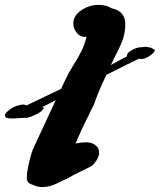

<svg xmlns="http://www.w3.org/2000/svg" viewBox="-67 -762 648 779"><path d="M-43.9 -287.1Q-46.9 -290 -46.9 -293.9Q-46.9 -302.7 -31.2 -314.5Q-17.6 -326.2 0 -332Q17.6 -337.9 25.4 -337.9Q33.2 -337.9 39.1 -335L40 -334L180.7 -401.4L198.2 -438.5Q211.9 -467.8 231.9 -499.5Q252 -531.2 264.2 -556.2Q276.4 -581.1 284.2 -613.3Q282.2 -612.3 275.4 -612.3Q257.8 -612.3 244.1 -629.4Q230.5 -646.5 230.5 -667Q230.5 -698.2 262.7 -720.2Q294.9 -742.2 334 -742.2Q364.3 -742.2 385.7 -728.5Q441.4 -716.8 441.4 -664.1Q441.4 -650.4 439.5 -637.2Q437.5 -624 435.1 -614.3Q432.6 -604.5 426.3 -588.9Q419.9 -573.2 415.5 -564.5Q411.1 -555.7 399.9 -533.2Q388.7 -510.7 382.8 -498Q399.4 -506.8 415.5 -516.1Q431.6 -525.4 448.2 -533.2V-537.1Q448.2 -547.9 468.8 -559.1Q489.3 -570.3 503.9 -570.3Q507.8 -570.3 512.7 -570.8Q517.6 -571.3 520 -571.8Q522.5 -572.3 524.4 -572.3Q528.3 -572.3 530.8 -571.3Q533.2 -570.3 535.2 -570.3Q543.9 -570.3 559.6 -560.5Q561.5 -560.5 561.5 -558.6Q561.5 -550.8 542 -536.6Q522.5 -522.5 506.8 -522.5Q500 -522.5 498 -524.4Q467.8 -510.7 364.3 -458Q330.1 -384.8 316.4 -343.8Q314.5 -337.9 302.2 -314Q290 -290 272 -252Q253.9 -213.9 239.3 -179.7Q261.7 -184.6 282.2 -184.6Q303.7 -184.6 316.9 -175.3Q330.1 -166 332.5 -157.7Q335 -149.4 335 -141.6Q335 -135.7 333 -129.4Q331.1 -123 328.6 -118.7Q326.2 -114.3 324.2 -110.8Q322.3 -107.4 320.3 -105.5L318.4 -103.5Q315.4 -94.7 299.3 -85.9Q283.2 -77.1 255.4 -64Q227.5 -50.8 209 -39.1L203.1 -36.1Q194.3 -33.2 177.7 -24.4Q161.1 -15.6 144 -9.8Q127 -3.9 106.4 -2.9H103.5Q93.8 -2.9 84.5 -5.4Q75.2 -7.8 67.9 -11.2Q60.5 -14.6 59.6 -14.6Q43 -20.5 42 -35.2V-42Q42 -62.5 48.3 -91.3Q54.7 -120.1 60.5 -138.7L66.4 -156.2L159.2 -355.5L107.4 -329.1Q106.4 -328.1 104.5 -327.1Q116.2 -326.2 103.5 -313.5Q95.7 -305.7 80.6 -298.3Q65.4 -291 55.2 -287.6Q44.9 -284.2 43.9 -284.2Q29.3 -284.2 11.7 -282.7Q-5.9 -281.2 -12.7 -281.2Q-43.9 -281.2 -43.9 -287.1Z"/></svg>

Font: Essays1743
Style: BoldItalic
Weight: 700
Italic angle: -10°
Designer: Based on the typeface in a 1743 English translation of the essays of Montaigne.  PostScript/TrueType font designed by Jo
Version: Version 002.100